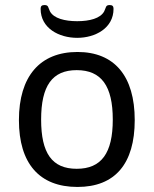

<svg xmlns="http://www.w3.org/2000/svg" viewBox="-20 -735 609 761"><path d="M415 -715C398 -715 401 -706 393 -690C378 -662 335 -651 286 -651C237 -651 193 -662 178 -690C170 -706 173 -715 156 -715C145 -715 141 -710 141 -700C141 -623 214 -585 286 -585C357 -585 430 -623 430 -700C430 -710 426 -715 415 -715ZM287 -529C138 -529 55 -432 55 -259C55 -87 136 6 287 6C436 6 514 -86 514 -259C514 -433 434 -529 287 -529ZM284 -457C382 -457 427 -394 427 -261C427 -128 382 -66 284 -66C186 -66 143 -128 143 -261C143 -395 187 -457 284 -457Z"/></svg>

Font: Asap
Style: Regular
Weight: 400
Designer: Pablo Cosgaya
Foundry: Pablo Cosgaya
Version: Version 1.007;PS 001.007;hotconv 1.0.70;makeotf.lib2.5.58329